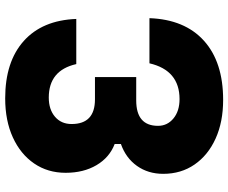

<svg xmlns="http://www.w3.org/2000/svg" viewBox="-90 -770 880 740"><g transform="rotate(90 350.0 -400.0)"><path d="M646 -213Q646 -144 610 -91.5Q574 -39 509.5 -9.5Q445 20 359 20Q218 20 138 -51.5Q58 -123 53 -254H227Q251 -148 356 -148Q402 -148 430 -172Q458 -196 458 -236Q458 -326 363 -326H277V-485H367Q465 -485 465 -569Q465 -605 436.5 -628.5Q408 -652 362 -652Q251 -652 224 -536H50Q55 -672 137 -746Q219 -820 365 -820Q450 -820 514 -791Q578 -762 614 -710Q650 -658 650 -589Q650 -531 619.5 -488Q589 -445 535 -426V-402Q587 -382 616.5 -332Q646 -282 646 -213Z"/></g></svg>

Font: Martian Mono ExtraBold
Style: Regular
Weight: 800
Monospace: yes
Designer: Roman Shamin
Foundry: Evil Martians
Version: Version 1.000; ttfautohint (v1.8.4.7-5d5b)